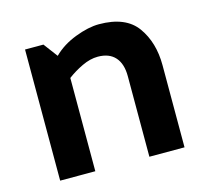

<svg xmlns="http://www.w3.org/2000/svg" viewBox="-80 -595 740 686"><g transform="rotate(-15 290.0 -252.0)"><path d="M169 -433Q202 -466 251.5 -485Q301 -504 340 -504Q439 -504 480.5 -446Q522 -388 522 -304V0H392V-298Q392 -344 370 -368.5Q348 -393 306 -393Q278 -393 247.5 -378.5Q217 -364 192 -345V0H62V-485H130Z"/></g></svg>

Font: Palanquin
Style: Bold
Weight: 700
Designer: Pria Ravichandran
Version: Version 1.0.4